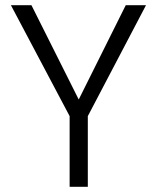

<svg xmlns="http://www.w3.org/2000/svg" viewBox="-20 -719 604 739"><path d="M464 -699C464 -699 283 -336 283 -336C283 -336 101 -699 101 -699C101 -699 22 -699 22 -699C22 -699 248 -272 248 -272C248 -272 248 0 248 0C248 0 318 0 318 0C318 0 318 -272 318 -272C318 -272 542 -699 542 -699C542 -699 464 -699 464 -699Z"/></svg>

Font: wox.body
Style: Regular
Weight: 500
Designer: Ninad Kale (Devanagari), Jonny Pinhorn (Latin)
Foundry: Indian Type Foundry
Version: ""